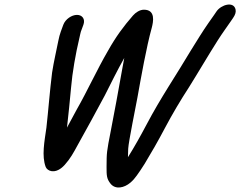

<svg xmlns="http://www.w3.org/2000/svg" viewBox="-20 -747 1065 851"><path d="M260.5 -637 249.5 -607C245.1 -595.2 241.7 -581.9 238.2 -564.7C230 -521.3 218.7 -476.5 210.9 -425.4C200.3 -340.5 194.7 -261.7 185.7 -181.1C177 -119.9 164.1 -55.6 182.6 -7C186.2 2.4 196.8 10.1 209.5 11.8C237.4 15.5 260.3 -9.1 267.2 -16.7C291.4 -43.5 306.2 -70.7 323.5 -102.6C362.9 -173.9 405.9 -250.9 444.7 -324.4C469.5 -373.6 499.9 -435.2 530.8 -490.2C527.2 -472.2 523 -449.5 519.1 -426.3C499.3 -318.5 492.8 -277.4 471 -166.7C452.6 -73.1 452.7 -71 452.3 -7.4C452.3 30.7 452.4 45.6 470.8 68.2C492.6 93.8 530.2 85.9 557.7 62.7C569.1 53 577.3 43.5 586.1 31.2C595.7 18.1 607.5 0.6 621.1 -21C651.8 -71.9 679.8 -120.3 711.3 -180.1C743.9 -241.7 781.5 -305 817.1 -359.5C860.4 -428.6 902.2 -500.7 945.4 -568.6C966.3 -601.4 983.4 -624.1 1003.5 -653.5L1012.7 -666.9C1022.5 -681.1 1026.5 -692.7 1024.2 -704.4C1016.4 -743.1 959.9 -726.1 939.7 -696.5L928.8 -680.5C921.6 -670 913.6 -658.6 903.9 -645.1C878.2 -608.5 852 -565.1 826.8 -524.8C762.1 -415.6 692.7 -314.9 629 -193.9C602 -142.9 575.7 -95.9 547.1 -50.2C547.3 -64.2 547.9 -82.1 548.2 -87.5C549.9 -119.5 581.4 -272.1 589.3 -315.6C604.9 -402.1 628.7 -538.1 652.8 -624.6C659.2 -649.5 671 -704 617.8 -704C599.5 -704 580.9 -691.4 569.4 -678.2C527.7 -630.2 494.5 -585.9 458.1 -521C411.1 -440.5 364.1 -338 320.2 -261.7C304.7 -233.4 292.1 -209.7 276.9 -181.4C283.6 -240.4 289.7 -300.2 295.1 -359.8C300.5 -424.5 315.1 -508.8 332 -579.2C335 -592 337.2 -603.6 338.5 -607L349.6 -637C358.9 -662.3 344.8 -681 321.3 -681C297.9 -681 269.9 -662.3 260.5 -637Z"/></svg>

Font: Just Breathe
Style: BdObl7
Weight: 400
Foundry: Cannot Into Space Fonts
Version: Version 0.72